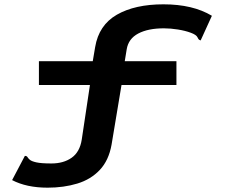

<svg xmlns="http://www.w3.org/2000/svg" viewBox="-20 -693 1040 888"><path d="M200 175Q103 175 36 140L95 28Q104 28 107 33.5Q110 39 118 46Q126 53 148.5 58Q171 63 218 63Q274 63 311.5 36.5Q349 10 358 -47L396 -300H160V-410H409L420 -475Q437 -577 520.5 -625Q604 -673 736 -673Q872 -673 960 -620L908 -506Q901 -508 898 -512Q895 -516 893 -521Q888 -532 862.5 -541.5Q837 -551 803 -556.5Q769 -562 738 -562Q665 -562 619.5 -538Q574 -514 566 -465L557 -410H796V-300H542L496 -24Q483 49 441.5 93Q400 137 337.5 156Q275 175 200 175Z"/></svg>

Font: Inconsolata UltraExpanded ExtraBold
Style: Regular
Weight: 800
Width: 9
Monospace: yes
Designer: Raph Levien, Cyreal, Brenton Simpson
Foundry: Raph Levien, Cyreal, Google
Version: Version 3.001; ttfautohint (v1.8.2.53-6de2)